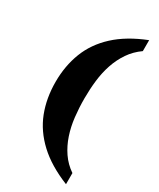

<svg xmlns="http://www.w3.org/2000/svg" viewBox="-229 -848 880 1062"><g transform="rotate(30 211.0 -317.0)"><path d="M390 143Q271 95 197.5 26.5Q124 -42 90.5 -128.5Q57 -215 57 -319Q57 -421 90.5 -507.5Q124 -594 197.5 -662Q271 -730 390 -777V-707Q346 -676 317 -633.5Q288 -591 271 -540.5Q254 -490 247.5 -434Q241 -378 241 -319Q241 -259 247.5 -202Q254 -145 271 -94Q288 -43 317 -0.5Q346 42 390 72Z"/></g></svg>

Font: Noto Serif Armenian ExtraBold
Style: Regular
Weight: 800
Version: Version 2.007